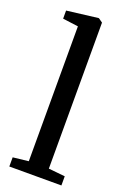

<svg xmlns="http://www.w3.org/2000/svg" viewBox="-157 -872 617 925"><g transform="rotate(20 152.0 -409.5)"><path d="M99.5 -56V-747.5L20 -758V-799.5L178.5 -819H181.5L202.5 -804V-55.5L287 -47V0H20V-47Z"/></g></svg>

Font: Merriweather 28pt
Style: Regular
Weight: 400
Version: Version 2.100